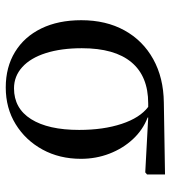

<svg xmlns="http://www.w3.org/2000/svg" viewBox="16 -582 580 651"><g transform="rotate(90 305.5 -256.0)"><path d="M276 14Q207 14 155.5 -17.5Q104 -49 76 -106.5Q48 -164 48 -242Q48 -326 82.5 -388.5Q117 -451 180 -486Q243 -521 327 -522L571 -526V-465L564 -459L378 -469V-467Q420 -451 451.5 -417Q483 -383 500.5 -337.5Q518 -292 518 -241Q518 -168 486.5 -110.5Q455 -53 400.5 -19.5Q346 14 276 14ZM279 -14Q347 -14 383.5 -72Q420 -130 420 -235Q420 -317 399.5 -379Q379 -441 342 -469H330Q238 -469 190.5 -412Q143 -355 143 -244Q143 -174 159.5 -122Q176 -70 207 -42Q238 -14 279 -14Z"/></g></svg>

Font: Literata 60pt
Style: Regular
Weight: 400
Designer: Latin by Veronika Burian and Jose Scaglione. Greek by Irene Vlachou. Cyrillic by Vera Evstafieva.
Foundry: TypeTogether
Version: Version 3.002